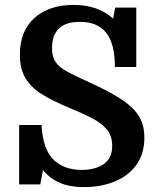

<svg xmlns="http://www.w3.org/2000/svg" viewBox="-20 -751 653 782"><path d="M322 11Q265 11 225.5 -5.5Q186 -22 155 -58L144 0H58V-242H149Q155 -142 198 -100.5Q241 -59 312 -59Q369 -59 403 -83Q437 -107 437 -157Q437 -198 414.5 -224.5Q392 -251 351.5 -271.5Q311 -292 257 -314Q195 -340 151 -367Q107 -394 84 -432Q61 -470 61 -528Q61 -625 120.5 -678Q180 -731 280 -731Q379 -731 441 -675L449 -720H535V-478H448Q448 -572 413 -617Q378 -662 305 -662Q192 -662 192 -555Q192 -520 206 -499Q220 -478 252.5 -460Q285 -442 341 -417Q425 -379 475 -346Q525 -313 546.5 -276.5Q568 -240 568 -191Q568 -124 535 -79Q502 -34 446.5 -11.5Q391 11 322 11Z"/></svg>

Font: Domine
Style: Bold
Weight: 700
Designer: Pablo Impallari, Rodrigo Fuenzalida, Brenda Gallo
Foundry: Pablo Impallari, Rodrigo Fuenzalida, Brenda Gallo
Version: Version 2.000